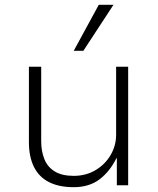

<svg xmlns="http://www.w3.org/2000/svg" viewBox="-20 -769 655 797"><path d="M286 8Q225 8 183.5 -13Q142 -34 121 -76Q100 -118 100 -179V-492H151V-183Q151 -142 164 -109Q177 -76 207 -57.5Q237 -39 286 -39Q337 -39 377 -63Q417 -87 439.5 -126Q462 -165 462 -209V-492H512V0H465V-112H463Q436 -57 393 -24.5Q350 8 286 8ZM286 -558 390 -749H451L326 -558Z"/></svg>

Font: Nunito Sans 7pt ExtraLight
Style: Regular
Weight: 250
Designer: Vernon Adams
Foundry: Vernon Adams
Version: Version 3.101;gftools[0.9.27]